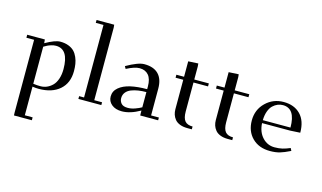

<svg xmlns="http://www.w3.org/2000/svg" viewBox="-111 -1082 2897 1729"><g transform="rotate(15 1337.0 -217.5)"><path d="M32.2 -411.1V-439H196.8L199.2 -411.1V-404.8Q289.6 -456.1 336.9 -456.1Q380.9 -456.1 414.3 -443.1Q447.8 -430.2 468 -409.2Q488.3 -388.2 501.2 -358.2Q514.2 -328.1 519 -297.6Q523.9 -267.1 523.9 -231Q523.9 -119.6 452.6 -57.4Q381.3 4.9 257.8 4.9Q229 4.9 199.2 0V267.1H272V293.9H105L104 267.1V-411.1ZM199.2 -26.9Q232.9 -22 267.1 -22Q297.4 -22 325.2 -33.7Q353 -45.4 376.7 -68.6Q400.4 -91.8 414.3 -132.1Q428.2 -172.4 428.2 -224.1Q428.2 -410.2 309.1 -410.2Q288.1 -410.2 266.1 -403.3Q244.1 -396.5 231.4 -390.1Q218.8 -383.8 199.2 -372.1Z M601.1 -702.1V-729H765.6L768.1 -702.1V-25.9H840.8V0H627V-25.9H672.9V-702.1Z M901.9 -97.2Q901.9 -147.5 942.4 -181.4Q982.9 -215.3 1048.8 -230.2Q1114.7 -245.1 1202.6 -245.1V-270Q1202.6 -339.8 1172.9 -375Q1143.1 -410.2 1088.9 -410.2Q1043.9 -410.2 967.8 -371.1L955.1 -394Q1064 -456.1 1120.6 -456.1Q1208 -456.1 1252.9 -410.2Q1297.9 -364.3 1297.9 -274.9V-25.9H1370.6V0H1203.6L1202.6 -23.9V-45.9Q1109.9 6.8 1032.7 6.8Q972.7 6.8 937.3 -22.7Q901.9 -52.2 901.9 -97.2ZM997.1 -106.9Q997.1 -79.6 1015.1 -58.3Q1033.2 -37.1 1076.7 -37.1Q1108.4 -37.1 1143.6 -49.6Q1178.7 -62 1202.6 -76.2V-217.8Q1163.1 -217.8 1128.9 -212.6Q1094.7 -207.5 1063.7 -195.6Q1032.7 -183.6 1014.9 -160.9Q997.1 -138.2 997.1 -106.9Z M1422.9 -411.1V-439H1494.6V-583L1587.4 -587.9L1589.8 -561V-439H1725.6V-411.1H1589.8V-141.1Q1589.8 -79.6 1612.3 -52.7Q1634.8 -25.9 1684.6 -25.9V0H1642.6Q1601.6 0 1571.8 -12Q1542 -23.9 1525.6 -44.2Q1509.3 -64.5 1502 -87.4Q1494.6 -110.4 1494.6 -136.2V-411.1Z M1799.8 -411.1V-439H1871.6V-583L1964.4 -587.9L1966.8 -561V-439H2102.5V-411.1H1966.8V-141.1Q1966.8 -79.6 1989.3 -52.7Q2011.7 -25.9 2061.5 -25.9V0H2019.5Q1978.5 0 1948.7 -12Q1918.9 -23.9 1902.6 -44.2Q1886.2 -64.5 1878.9 -87.4Q1871.6 -110.4 1871.6 -136.2V-411.1Z M2421.4 -452.1Q2520 -452.1 2577.9 -392.8Q2635.7 -333.5 2635.7 -223.1L2542.5 -217.8H2280.8Q2285.6 -135.3 2332 -85.7Q2378.4 -36.1 2445.3 -36.1Q2486.3 -36.1 2518.6 -43.9Q2550.8 -51.8 2588.4 -67.9L2600.6 -43.9Q2542 -15.1 2503.9 -4.2Q2465.8 6.8 2413.6 6.8Q2310.1 6.8 2247.8 -55.2Q2185.5 -117.2 2185.5 -217.8Q2185.5 -318.4 2254.4 -385.3Q2323.2 -452.1 2421.4 -452.1ZM2280.8 -245.1H2538.6Q2538.6 -422.9 2421.4 -422.9Q2396.5 -422.9 2373 -413.3Q2349.6 -403.8 2328.9 -384Q2308.1 -364.3 2294.9 -328.4Q2281.7 -292.5 2280.8 -245.1Z"/></g></svg>

Font: Dehuti Alt
Style: Bold
Weight: 700
Version: Version 1.2